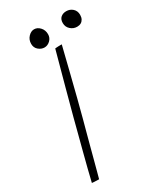

<svg xmlns="http://www.w3.org/2000/svg" viewBox="-199 -863 788 935"><g transform="rotate(-30 195.0 -395.5)"><path d="M69 0Q66 0 57.8 -0.2Q49.5 -0.5 41 -1Q32.5 -1.5 29.5 -2Q36.5 -32 46.8 -72.8Q57 -113.5 68.8 -158.5Q80.5 -203.5 91.8 -246.5Q103 -289.5 112 -324.5Q128.5 -387 151.8 -472.5Q175 -558 202.5 -658.5Q205 -659 209.5 -659.2Q214 -659.5 219.5 -659.8Q225 -660 230.2 -660Q235.5 -660 240 -660Q223 -591 206 -522.5Q189 -454 173.8 -394.2Q158.5 -334.5 147 -291.5Q142.5 -275 133.8 -242.8Q125 -210.5 114.8 -171.8Q104.5 -133 94.8 -96.2Q85 -59.5 78 -33.2Q71 -7 69 0ZM160.5 -688.5Q142.5 -688.5 127.2 -701.5Q112 -714.5 112 -736Q112 -759.5 127 -775.2Q142 -791 159.5 -791Q178 -791 192.5 -775.2Q207 -759.5 207 -736.5Q207 -716 192.5 -702.2Q178 -688.5 160.5 -688.5ZM348.5 -696.5Q327.5 -696.5 311.8 -710.8Q296 -725 296 -747Q296 -768 308.2 -778.5Q320.5 -789 339 -789Q360 -789 374.8 -775.5Q389.5 -762 389.5 -740Q389.5 -726 384.2 -716.2Q379 -706.5 370 -701.5Q361 -696.5 348.5 -696.5Z"/></g></svg>

Font: Grandstander Thin
Style: Italic
Weight: 100
Italic angle: -15°
Designer: Tyler Finck
Foundry: Etcetera Type Co
Version: Version 1.200